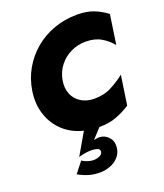

<svg xmlns="http://www.w3.org/2000/svg" viewBox="-178 -834 1063 1247"><g transform="rotate(-20 353.5 -210.5)"><path d="M271 -350Q262 -297 278.5 -256Q295 -215 332.5 -191Q370 -167 422 -166Q491 -165 543.5 -192.5Q596 -220 639 -254L609 -51Q563 -21 511 -1.5Q459 18 392 18L330 85Q350 80 370 80Q407 82 432.5 111Q458 140 452 185Q447 221 424 246Q401 271 368 283.5Q335 296 302 297Q259 298 222 287.5Q185 277 148 256L206 182Q224 194 245.5 200.5Q267 207 284 207Q304 207 325 198Q346 189 347 171Q349 153 330 147.5Q311 142 294 142Q279 141 253.5 144.5Q228 148 202 156L289 6Q208 -14 153 -65Q98 -116 73.5 -189.5Q49 -263 62 -350Q74 -430 112.5 -497.5Q151 -565 210 -614.5Q269 -664 344 -691Q419 -718 504 -718Q570 -718 617.5 -699.5Q665 -681 707 -649L677 -445Q646 -483 602.5 -508.5Q559 -534 496 -534Q442 -534 394 -511Q346 -488 313.5 -446.5Q281 -405 271 -350Z"/></g></svg>

Font: Jost* Heavy
Style: Italic
Weight: 800
Italic angle: -10°
Version: Version 3.7